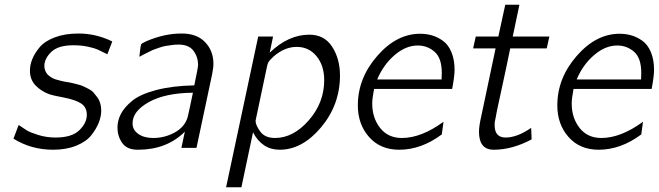

<svg xmlns="http://www.w3.org/2000/svg" viewBox="-20 -627 2793 814"><path d="M37.1 -39.1 59.1 -97.2Q81.1 -82 94 -74Q106.9 -65.9 141.8 -54.9Q176.8 -43.9 215.8 -43.9Q284.7 -43.9 316.4 -75Q348.1 -106 348.1 -140.1Q348.1 -172.4 324 -188.2Q299.8 -204.1 250 -213.6Q200.2 -223.1 189.9 -227.1Q155.8 -239.3 131.3 -264.2Q106.9 -289.1 106.9 -328.1Q106.9 -351.1 116.5 -375.5Q126 -399.9 147.5 -426Q168.9 -452.1 211.9 -468.5Q254.9 -484.9 313 -484.9Q387.2 -484.9 456.1 -451.2L435.1 -397Q407.2 -411.1 394 -417Q380.9 -422.9 353 -429Q325.2 -435.1 291 -435.1Q226.1 -435.1 197 -406.5Q168 -377.9 168 -347.2Q168 -337.4 171.4 -328.6Q174.8 -319.8 179.4 -314Q184.1 -308.1 192.1 -302.5Q200.2 -296.9 206.5 -293.9Q212.9 -291 222.4 -288.6Q231.9 -286.1 237.1 -284.7Q242.2 -283.2 250.5 -281.5Q258.8 -279.8 260 -279.8Q261.2 -279.8 272.7 -277.8Q284.2 -275.9 291 -273.9Q297.9 -272 311.5 -268.6Q325.2 -265.1 334.7 -260.5Q344.2 -255.9 356.7 -249.5Q369.1 -243.2 377 -234.1Q384.8 -225.1 392.8 -214.1Q400.9 -203.1 405 -189Q409.2 -174.8 409.2 -158.2Q409.2 -134.3 399.2 -108.2Q389.2 -82 367.7 -54.4Q346.2 -26.9 303.7 -9.5Q261.2 7.8 205.1 7.8Q112.3 7.8 37.1 -39.1Z M478 -85.9Q478 -115.7 492.4 -143.8Q506.8 -171.9 540.3 -199.5Q573.7 -227.1 641.8 -245.1Q710 -263.2 803.7 -265.1Q819.8 -341.3 819.8 -352.1Q819.8 -385.3 800.3 -411.6Q780.8 -438 736.8 -438Q722.7 -438 708.3 -436Q693.8 -434.1 681.9 -432.1Q669.9 -430.2 657 -425.5Q644 -420.9 635.5 -418Q627 -415 615 -408.9Q603 -402.8 597.9 -400.4Q592.8 -397.9 582.8 -392.6Q572.8 -387.2 570.8 -386.2Q571.8 -392.1 572.8 -402.8Q575.7 -431.6 577.9 -437.3Q580.1 -442.9 589.8 -446.8Q595.7 -449.7 600.1 -452.1Q676.3 -484.9 749 -484.9Q750 -484.9 751 -484.9Q814.9 -484.9 849.9 -448Q884.8 -411.1 884.8 -356.9Q884.8 -337.9 878.9 -310.1L813 0H749L763.7 -68.8Q687 7.8 565.4 7.8Q564.5 7.8 564 7.8Q518.1 7.8 498 -21Q478 -49.8 478 -85.9ZM542 -104Q542 -76.2 566.4 -59.1Q590.8 -42 629.9 -42Q676.8 -42 718.3 -64Q759.8 -85.9 773.9 -125Q776.9 -131.8 797.9 -233.9Q680.7 -232.9 611.3 -194.3Q542 -155.8 542 -104Z M938.5 167 1074.7 -472.2H1137.7L1123.5 -403.8Q1202.6 -480 1291.5 -480Q1355.5 -480 1388.4 -428.5Q1421.4 -377 1421.4 -307.1Q1421.4 -183.1 1341.6 -87.6Q1261.7 7.8 1165.5 7.8Q1091.3 7.8 1052.7 -65.9L1003.4 167ZM1063.5 -115.2Q1063.5 -96.2 1083.5 -69.1Q1103.5 -42 1145.5 -42Q1223.6 -42 1289.1 -116.9Q1354.5 -191.9 1354.5 -287.1Q1354.5 -349.1 1322 -388.7Q1289.6 -428.2 1237.8 -428.2Q1187 -428.2 1140.6 -388.2Q1121.6 -370.1 1118.2 -364Q1114.7 -357.9 1111.3 -341.8Q1063.5 -116.2 1063.5 -115.2Z M1497.1 -180.2Q1497.1 -295.4 1579.1 -389.6Q1661.1 -483.9 1761.2 -483.9Q1787.1 -483.9 1811 -477.1Q1835 -470.2 1857.7 -454.1Q1880.4 -438 1893.8 -406Q1907.2 -374 1907.2 -331.1Q1907.2 -304.2 1897 -250H1565.9Q1558.1 -210 1558.1 -188Q1558.1 -127 1591.6 -84.5Q1625 -42 1684.1 -42Q1766.1 -42 1860.4 -110.8L1853 -57.1Q1766.1 7.8 1672.4 7.8Q1592.3 7.8 1544.7 -46.1Q1497.1 -100.1 1497.1 -180.2ZM1579.1 -290H1852.1Q1853 -298.8 1853 -317.9Q1853 -380.9 1822.5 -407.5Q1792 -434.1 1751 -434.1Q1700.2 -434.1 1652.6 -393.1Q1605 -352.1 1579.1 -290Z M1985.8 -421.9 1997.1 -472.2H2092.8L2122.1 -606.9H2182.1L2153.8 -472.2H2309.1L2297.9 -421.9H2143.1Q2134.3 -379.9 2126.2 -340.3Q2118.2 -300.8 2112.1 -274.4Q2106 -248 2101.1 -223.6Q2096.2 -199.2 2092.5 -184.1Q2088.9 -168.9 2086.4 -155.5Q2084 -142.1 2082.5 -134Q2081.1 -126 2079.6 -119.9Q2078.1 -113.8 2077.6 -109.9Q2077.1 -106 2077.1 -103Q2077.1 -100.1 2077.1 -96.2Q2077.1 -44.4 2123 -43.9Q2172.9 -43.9 2231.9 -85L2233.9 -36.1Q2151.9 7.8 2072.8 7.8Q2010.7 7.8 2010.7 -68.8Q2010.7 -92.8 2021 -137.2L2081.1 -421.9Z M2342.8 -180.2Q2342.8 -295.4 2424.8 -389.6Q2506.8 -483.9 2606.9 -483.9Q2632.8 -483.9 2656.7 -477.1Q2680.7 -470.2 2703.4 -454.1Q2726.1 -438 2739.5 -406Q2752.9 -374 2752.9 -331.1Q2752.9 -304.2 2742.7 -250H2411.6Q2403.8 -210 2403.8 -188Q2403.8 -127 2437.3 -84.5Q2470.7 -42 2529.8 -42Q2611.8 -42 2706.1 -110.8L2698.7 -57.1Q2611.8 7.8 2518.1 7.8Q2438 7.8 2390.4 -46.1Q2342.8 -100.1 2342.8 -180.2ZM2424.8 -290H2697.8Q2698.7 -298.8 2698.7 -317.9Q2698.7 -380.9 2668.2 -407.5Q2637.7 -434.1 2596.7 -434.1Q2545.9 -434.1 2498.3 -393.1Q2450.7 -352.1 2424.8 -290Z"/></svg>

Font: CMU Bright
Style: Oblique
Weight: 500
Italic angle: -12°
Version: Version 0.7.0